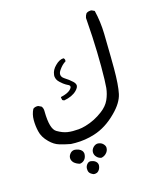

<svg xmlns="http://www.w3.org/2000/svg" viewBox="-111 -477 721 885"><g transform="rotate(-15 250.0 -34.0)"><path d="M224.6 331.5Q227.1 332 229.5 332Q231.9 332 235.4 331.5Q242.7 330.6 248 325.2Q256.8 316.4 258.8 303.2Q259.3 300.3 259.3 297.9Q259.3 288.6 252.2 281.2Q245.1 273.9 232.4 271.5Q229 270.5 226.1 270.5Q217.3 270.5 210.9 277.3Q201.7 287.1 201.7 299.8Q201.7 306.6 202.6 309.8Q203.6 313 204.1 314.5Q204.6 315.9 205.6 317.4Q210 325.2 224.6 331.5ZM208 237.3Q208.5 233.9 208.5 231.4Q208.5 229 208.3 226.8Q208 224.6 207 222.7Q201.7 206.5 177.2 201.7Q173.3 200.7 169.4 200.7Q158.2 200.7 149.9 208.5Q139.2 219.7 139.2 231.9Q139.2 244.1 148.9 254.4Q159.2 264.2 176.3 269Q188.5 268.1 197.3 259.5Q206.1 251 208 237.3ZM301.8 256.8Q314 245.1 314 229.5Q314 219.7 304.7 210.4Q296.9 202.6 284.7 200.7Q282.2 200.2 279.8 200.2Q268.6 200.2 258.3 210Q248 220.7 248 233.4Q248 247.6 258.8 257.8Q267.1 266.1 279.3 268.1Q292 266.1 301.8 256.8ZM181.2 170.9Q229 170.9 273.4 156.7Q331.5 138.7 381.8 87.9Q424.3 45.9 433.1 5.1Q441.9 -35.6 441.9 -114.7Q441.9 -122.6 441.4 -172.6Q440.9 -222.7 439.5 -281Q438 -339.4 424.8 -393.6L411.6 -399.9Q409.2 -400.4 405.5 -400.4Q401.9 -400.4 396.5 -398.9Q391.1 -397.5 385.7 -393.6Q379.4 -384.8 377.4 -373Q384.8 -272.9 386.2 -208Q387.2 -176.3 387.2 -139.2Q387.2 -65.4 384.3 -37.1Q381.3 -8.8 369.6 17.6Q357.9 43.9 330.6 64.5Q292 94.2 246.1 107.4Q227.5 112.8 212.6 114Q197.8 115.2 184.6 115.2Q171.4 115.2 158.7 113.3Q136.2 109.9 110.4 94.7Q82.5 78.6 81.5 -4.9V-5.4Q81.5 -6.8 81.5 -7.8Q81.5 -21.5 74.2 -30.8L60.1 -37.6Q57.6 -38.1 55.7 -38.1Q43 -38.1 34.7 -31.2Q22.9 -8.3 22.9 19.5Q22.9 47.4 29.3 74.2Q35.6 103.5 62 129.4Q83.5 150.9 106.9 157.7Q132.8 165.5 159.7 170.4Q170.4 170.9 181.2 170.9ZM234.9 -208.5Q234.9 -215.8 229 -220.2Q209 -219.7 189 -199.2Q169.9 -180.7 167.5 -158.2Q167 -155.3 167 -153.3Q167 -151.4 167.2 -148.9Q167.5 -146.5 168.5 -142.8Q169.4 -139.2 170.9 -135.7Q175.3 -127 183.1 -120.1Q190.9 -113.3 196.8 -108.4Q209 -99.6 216.8 -96.2Q220.7 -94.7 223.6 -92Q226.6 -89.4 226.6 -85.4Q226.6 -79.1 217.8 -70.8Q203.6 -57.6 172.4 -50.8L170.9 -48.8L173.8 -35.6L182.1 -31.7Q221.7 -38.6 243.2 -60.1Q251 -67.9 254.4 -75.7Q255.9 -79.6 255.9 -83Q255.9 -92.3 245.6 -102.5Q229.5 -117.7 209 -130.4Q194.8 -139.6 194.8 -152.3Q194.8 -161.6 202.1 -171.9Q216.8 -193.8 234.4 -204.1Q234.9 -206.5 234.9 -208.5Z"/></g></svg>

Font: Bakudai
Style: Light
Weight: 300
Version: Version 1.48